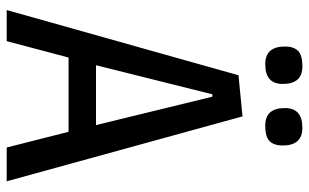

<svg xmlns="http://www.w3.org/2000/svg" viewBox="-195 -729 924 574"><g transform="rotate(90 267.0 -442.0)"><path d="M179 -884Q231 -884 231 -825Q231 -773 172 -773Q119 -773 119 -832Q119 -857 131.5 -870.5Q144 -884 179 -884ZM362 -884Q415 -884 415 -825Q415 -800 402.5 -786.5Q390 -773 355 -773Q303 -773 303 -832Q303 -884 362 -884ZM328 -705 522 0H421L374 -185H152L103 0H10L205 -693ZM262 -615 175 -267H354L269 -615Z"/></g></svg>

Font: Magra
Style: Regular
Weight: 400
Designer: Viviana Monsalve
Foundry: Viviana Monsalve
Version: Version 1.001